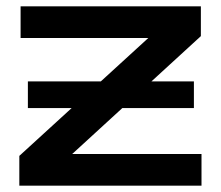

<svg xmlns="http://www.w3.org/2000/svg" viewBox="-20 -586 698 606"><path d="M68 -329H592V-245H68ZM41 0V-94L483 -498L564 -466H45V-566H614V-472L173 -68L103 -100H616V0Z"/></svg>

Font: Bounded
Style: Regular
Weight: 400
Designer: Vlad Churkin
Version: Version 1.0